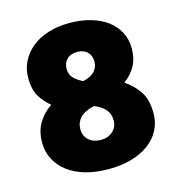

<svg xmlns="http://www.w3.org/2000/svg" viewBox="-98 -710 756 813"><g transform="rotate(-15 280.0 -303.5)"><path d="M50 -444Q50 -484 67 -517Q84 -550 114 -574Q144 -598 186 -611Q228 -624 278 -624Q328 -624 370 -612Q412 -600 442 -578Q472 -556 489 -524Q506 -492 506 -452Q506 -408 488 -375Q470 -342 438 -320Q476 -294 500 -258.5Q524 -223 524 -163Q524 -123 507 -90Q490 -57 458 -33Q426 -9 381 4Q336 17 280 17Q224 17 179 4Q134 -9 102.5 -33Q71 -57 53.5 -90Q36 -123 36 -163Q36 -217 59.5 -253Q83 -289 115 -309Q88 -331 69 -361.5Q50 -392 50 -444ZM207 -178Q207 -147 227.5 -129Q248 -111 280 -111Q312 -111 332.5 -129.5Q353 -148 353 -178Q353 -207 335.5 -226.5Q318 -246 288 -257Q244 -247 225.5 -226.5Q207 -206 207 -178ZM339 -438Q339 -465 323 -481Q307 -497 278 -497Q249 -497 233 -481Q217 -465 217 -439Q217 -413 233.5 -397Q250 -381 272 -371Q307 -379 323 -397Q339 -415 339 -438Z"/></g></svg>

Font: Baloo Tammudu
Style: Regular
Weight: 400
Designer: Omkar Shende and Ek Type
Foundry: Ek Type
Version: Version 1.007;PS 1.000;hotconv 1.0.88;makeotf.lib2.5.647800